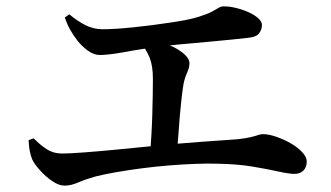

<svg xmlns="http://www.w3.org/2000/svg" viewBox="-20 -666 1040 604"><path d="M760 -547Q744 -545 714 -542Q684 -539 646 -535.5Q608 -532 564 -528Q539 -526 514 -523Q521 -520 528 -517Q549 -506 562.5 -493Q576 -480 576 -467Q576 -453 568.5 -437Q561 -421 557 -400Q554 -381 551 -355Q548 -329 545.5 -300Q543 -271 541 -240Q540 -227 539 -214Q578 -217 615 -220Q679 -225 728 -228Q754 -231 768.5 -234.5Q783 -238 791.5 -241Q800 -244 807 -244Q825 -244 848.5 -236Q872 -228 894 -215.5Q916 -203 930.5 -187.5Q945 -172 945 -158Q945 -140 934.5 -129.5Q924 -119 906 -119Q889 -119 855.5 -126.5Q822 -134 774 -142Q726 -150 664 -151Q634 -152 594 -150.5Q554 -149 511 -145.5Q468 -142 426 -136.5Q384 -131 346.5 -124.5Q309 -118 281 -111Q249 -102 226 -92Q203 -82 183 -82Q165 -82 144 -96.5Q123 -111 106 -130Q89 -149 82 -163Q77 -175 74 -189Q71 -203 70 -225L86 -231Q105 -211 126.5 -197Q148 -183 176 -183Q197 -183 244 -186.5Q291 -190 353 -196Q402 -201 454 -206Q455 -221 456 -237Q458 -269 459 -302.5Q460 -336 460.5 -366Q461 -396 461 -418Q461 -458 451 -484Q445 -499 436 -513Q396 -507 365 -501Q319 -493 294 -493Q275 -493 256 -507Q237 -521 223 -539Q211 -554 200.5 -573Q190 -592 184 -611L198 -621Q223 -600 248.5 -587Q274 -574 303 -574Q340 -574 399 -580Q458 -586 523 -596Q576 -604 604.5 -613Q633 -622 647 -629.5Q661 -637 668 -641.5Q675 -646 684 -646Q702 -646 722.5 -641Q743 -636 762 -627.5Q781 -619 792.5 -608.5Q804 -598 804 -588Q804 -572 794.5 -560.5Q785 -549 760 -547Z"/></svg>

Font: Early Summer Mincho SemiBold
Style: Regular
Weight: 600
Designer: GuiWonder
Version: Version 1.002